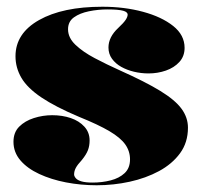

<svg xmlns="http://www.w3.org/2000/svg" viewBox="-20 -535 603 570"><path d="M267 15Q220 15 176 6.5Q132 -2 96.5 -18.5Q61 -35 40.5 -59Q20 -83 20 -114Q20 -142 37 -159Q54 -176 80.5 -184.5Q107 -193 135 -193Q165 -193 190 -184.5Q215 -176 230.5 -159Q246 -142 246 -118Q246 -102 241 -89Q236 -76 223 -60Q210 -46 205 -36.5Q200 -27 200 -17Q200 -12 205 -6Q210 0 222 3.5Q234 7 255 7Q283 7 308.5 0.5Q334 -6 350 -21Q366 -36 366 -62Q366 -86 352 -106Q338 -126 305 -145.5Q272 -165 215 -188Q144 -218 102.5 -246Q61 -274 43.5 -304Q26 -334 26 -368Q26 -436 96 -475.5Q166 -515 284 -515Q349 -515 404.5 -500Q460 -485 494 -458Q528 -431 528 -393Q528 -368 512.5 -351Q497 -334 472.5 -325.5Q448 -317 421 -317Q399 -317 378 -322Q357 -327 340 -336.5Q323 -346 312.5 -360.5Q302 -375 302 -394Q302 -425 331 -452Q347 -467 353 -476Q359 -485 359 -492Q359 -495 356 -498Q353 -501 346 -503Q339 -505 327.5 -506Q316 -507 299 -507Q271 -507 244 -501.5Q217 -496 199.5 -483.5Q182 -471 182 -448Q182 -423 204 -402Q226 -381 261 -362.5Q296 -344 336 -326Q412 -292 456 -265Q500 -238 519 -212Q538 -186 538 -156Q538 -112 514.5 -80Q491 -48 452 -27Q413 -6 365 4.5Q317 15 267 15Z"/></svg>

Font: Kalnia Thin
Style: Bold
Weight: 700
Version: Version 1.105